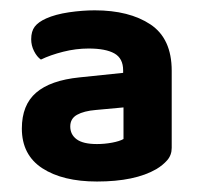

<svg xmlns="http://www.w3.org/2000/svg" viewBox="-20 -642 394 370"><path d="M166.9 -364.4Q181.5 -364.4 196 -367.1Q210.4 -369.8 218 -374.1V-435L164.9 -430.1Q141.7 -428.2 128.5 -420.8Q115.4 -413.5 115.4 -398.3Q115.4 -382.7 127.7 -373.6Q140.1 -364.4 166.9 -364.4ZM162.5 -622.1Q229.1 -622.1 270 -594.9Q310.9 -567.6 310.9 -505.7V-357.1Q310.9 -343.2 302.3 -333.3Q293.7 -323.5 281.3 -316.1Q240.1 -292.2 166.9 -292.2Q100.9 -292.2 61.5 -317.8Q22.1 -343.5 22.1 -394.3Q22.1 -439.7 49.6 -463.4Q77.1 -487.2 133.4 -492.9L217.3 -501.6V-506.4Q217.3 -529.5 200.5 -539Q183.7 -548.5 150.7 -548.5Q126.4 -548.5 101.8 -542.3Q77.2 -536.1 58.8 -527.2Q51.1 -532.6 45.6 -543.5Q40.1 -554.3 40.1 -566.4Q40.1 -581.7 47 -590.7Q53.9 -599.7 68.9 -606.4Q86.7 -614.4 112.9 -618.3Q139 -622.1 162.5 -622.1Z"/></svg>

Font: Baloo Bhaina 2
Style: Regular
Weight: 400
Designer: Yesha Goshar, Manish Minz, Shuchita Grover and Ek Type
Foundry: Ek Type
Version: Version 1.700